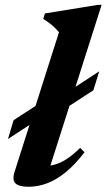

<svg xmlns="http://www.w3.org/2000/svg" viewBox="-20 -736 428 770"><path d="M34.5 -254 173 -344 227 -351.5 378 -450 354.5 -374 207 -278 153.5 -271 12 -178.5ZM216.5 -606.5Q208 -617 198.8 -625.8Q189.5 -634.5 178.5 -643Q167.5 -651.5 153.5 -660L160 -682L372 -716.5H387.5L171.5 -38.5L148 -71Q173 -69 197.2 -75.2Q221.5 -81.5 247 -98Q272.5 -114.5 301.5 -143L319 -125.5Q280.5 -75 242.5 -44.5Q204.5 -14 167.8 -0.5Q131 13 96 13Q55.5 13 41.8 -1Q28 -15 38.5 -47Z"/></svg>

Font: Newsreader 24pt
Style: Bold Italic
Weight: 700
Italic angle: -17°
Designer: Hugues Gentile
Foundry: Production Type
Version: Version 1.003